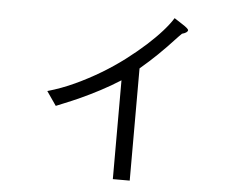

<svg xmlns="http://www.w3.org/2000/svg" viewBox="-55 -778 1109 929"><g transform="rotate(5 500.0 -313.0)"><path d="M756 -714 796 -688Q826 -669 826 -661Q824 -649 798 -642L783 -627Q754 -596 732.5 -573.5Q711 -551 691.5 -532.5Q672 -514 652.5 -496Q633 -478 608 -457V88H526V-392Q479 -362 429.5 -336Q380 -310 337 -290.5Q294 -271 262.5 -258.5Q231 -246 220 -241L173 -309Q240 -328 304.5 -358Q369 -388 428 -423.5Q487 -459 539 -498.5Q591 -538 633.5 -576.5Q676 -615 707.5 -650.5Q739 -686 756 -714Z"/></g></svg>

Font: D2Coding ligature
Style: Regular
Weight: 400
Monospace: yes
Designer: Yong-Rak Park; Jeong-Hwan Yoon; Sang-Min Lee;
Foundry: NHN Corporation
Version: Version 1.3.2; Build 20180524